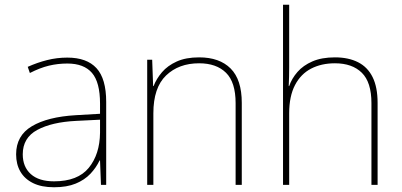

<svg xmlns="http://www.w3.org/2000/svg" viewBox="-20 -780 1697 810"><path d="M264 -537Q346 -537 387 -492.5Q428 -448 428 -350V0H406L402 -103H400Q386 -73 361.5 -47Q337 -21 299.5 -5.5Q262 10 208 10Q155 10 119.5 -7.5Q84 -25 66 -56Q48 -87 48 -129Q48 -208 114.5 -247.5Q181 -287 299 -294L402 -300V-343Q402 -433 368 -472.5Q334 -512 264 -512Q224 -512 186.5 -503Q149 -494 106 -472L97 -498Q137 -516 178.5 -526.5Q220 -537 264 -537ZM301 -270Q199 -265 137.5 -232Q76 -199 76 -129Q76 -76 110 -45.5Q144 -15 208 -15Q308 -15 354.5 -72Q401 -129 402 -220V-275Z M820 -538Q906 -538 953 -491Q1000 -444 1000 -346V0H974V-345Q974 -433 933.5 -473Q893 -513 820 -513Q734 -513 680.5 -461.5Q627 -410 627 -302V0H601V-528H622L626 -417H628Q640 -448 663.5 -475.5Q687 -503 725.5 -520.5Q764 -538 820 -538Z M1200 -496Q1200 -474 1199.5 -456.5Q1199 -439 1198 -417H1200Q1211 -449 1235 -476.5Q1259 -504 1298 -521Q1337 -538 1393 -538Q1450 -538 1490.5 -517.5Q1531 -497 1552 -454.5Q1573 -412 1573 -346V0H1547V-345Q1547 -433 1506.5 -473Q1466 -513 1393 -513Q1336 -513 1292.5 -490.5Q1249 -468 1224.5 -421Q1200 -374 1200 -302V0H1174V-760H1200Z"/></svg>

Font: Noto Sans Thai Thin
Style: Regular
Weight: 250
Designer: Monotype Design Team
Foundry: Monotype Imaging Inc.
Version: Version 2.001